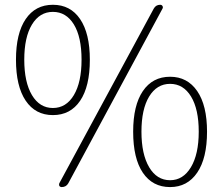

<svg xmlns="http://www.w3.org/2000/svg" viewBox="-20 -759 920 792"><path d="M198.2 -284.2Q126 -284.2 85.9 -343.8Q45.9 -403.3 45.9 -512.7Q45.9 -621.1 85.9 -680.2Q126 -739.3 198.2 -739.3Q270.5 -739.3 310.5 -680.2Q350.6 -621.1 350.6 -512.7Q350.6 -402.3 310.5 -343.3Q270.5 -284.2 198.2 -284.2ZM198.2 -313.5Q252.9 -313.5 284.7 -366.7Q316.4 -419.9 316.4 -512.7Q316.4 -606.4 284.7 -658.2Q252.9 -710 198.2 -710Q143.6 -710 111.8 -657.7Q80.1 -605.5 80.1 -512.7Q80.1 -419.9 111.8 -366.7Q143.6 -313.5 198.2 -313.5ZM234.4 12.7Q228.5 12.7 224.6 7.8Q223.6 4.9 223.6 2Q223.6 -1 224.6 -2.9L614.3 -723.6Q623 -739.3 640.6 -739.3Q647.5 -739.3 650.4 -733.9Q653.3 -728.5 650.4 -723.6L261.7 -2.9Q252.9 12.7 234.4 12.7ZM681.6 12.7Q609.4 12.7 569.3 -46.4Q529.3 -105.5 529.3 -215.8Q529.3 -324.2 569.3 -383.3Q609.4 -442.4 681.6 -442.4Q752.9 -442.4 793.5 -383.3Q834 -324.2 834 -215.8Q834 -106.4 793.5 -46.9Q752.9 12.7 681.6 12.7ZM681.6 -15.6Q735.4 -15.6 767.6 -69.3Q799.8 -123 799.8 -215.8Q799.8 -308.6 768.1 -360.8Q736.3 -413.1 681.6 -413.1Q627 -413.1 595.2 -360.8Q563.5 -308.6 563.5 -215.8Q563.5 -123 595.2 -69.3Q627 -15.6 681.6 -15.6Z"/></svg>

Font: Gen Jyuu Gothic ExtraLight
Style: Regular
Weight: 100
Designer: [Source Han Sans]
Ryoko NISHIZUKA  (kana & ideographs); Paul D. Hunt (Latin, Greek & Cyrillic); Wenlong ZHANG  (bopomofo
Version: Version 1.002.20150607